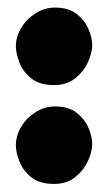

<svg xmlns="http://www.w3.org/2000/svg" viewBox="-20 -567 279 496"><path d="M21 -447.3Q21 -472.2 34.9 -495.1Q48.8 -518.1 72 -532.7Q95.2 -547.4 122.6 -547.4Q157.7 -547.4 178.7 -530.5Q199.7 -513.7 209 -491Q218.3 -468.3 218.3 -450.7Q218.3 -431.2 207.3 -406.7Q196.3 -382.3 174.3 -364.7Q152.3 -347.2 120.1 -347.2Q81.5 -347.2 60.1 -365Q38.6 -382.8 29.8 -406.2Q21 -429.7 21 -447.3ZM21 -191.9Q21 -216.8 34.9 -239.7Q48.8 -262.7 72 -277.3Q95.2 -292 122.6 -292Q157.7 -292 178.7 -275.1Q199.7 -258.3 209 -235.6Q218.3 -212.9 218.3 -195.3Q218.3 -175.8 207.3 -151.4Q196.3 -127 174.3 -109.4Q152.3 -91.8 120.1 -91.8Q81.5 -91.8 60.1 -109.6Q38.6 -127.4 29.8 -150.9Q21 -174.3 21 -191.9Z"/></svg>

Font: Mikhak-DS2-FD Black
Style: Regular
Weight: 900
Designer: Amin Abedi
Version: Version 3.2